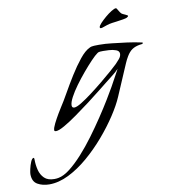

<svg xmlns="http://www.w3.org/2000/svg" viewBox="-255 -617 843 958"><g transform="rotate(-10 166.0 -138.0)"><path d="M-82 266Q-116 266 -141.5 251.5Q-167 237 -167 199Q-167 192 -163 173.5Q-159 155 -152 138.5Q-145 122 -137 122Q-134 122 -134 130Q-134 158 -127.5 184Q-121 210 -103.5 227Q-86 244 -53 244Q-48 244 -42.5 243.5Q-37 243 -32 242Q-5 237 26.5 212.5Q58 188 92 150.5Q126 113 158.5 69Q191 25 220 -18.5Q249 -62 271.5 -99Q294 -136 307 -159L353 -243Q338 -227 320 -213.5Q302 -200 285 -186Q272 -176 243.5 -153Q215 -130 178.5 -102.5Q142 -75 105.5 -49Q69 -23 40 -6.5Q11 10 -3 10Q-12 10 -12 4Q-12 -7 -1 -29Q10 -51 23 -73Q36 -95 42 -104Q58 -128 80.5 -168Q103 -208 129.5 -250.5Q156 -293 183 -326.5Q210 -360 234 -371Q243 -376 257.5 -376.5Q272 -377 282 -377Q299 -377 315 -376Q331 -375 347 -373Q384 -369 422 -364Q460 -359 496 -351Q499 -351 499 -348Q499 -344 492 -343Q485 -342 483 -342Q459 -338 443.5 -327.5Q428 -317 415 -295Q406 -280 399 -263.5Q392 -247 385 -231L331 -105Q314 -65 281.5 -15.5Q249 34 206.5 83.5Q164 133 115.5 174.5Q67 216 16.5 241Q-34 266 -82 266ZM107 -90Q119 -90 143.5 -105Q168 -120 198.5 -143Q229 -166 259.5 -191Q290 -216 314 -237Q338 -258 348 -268Q356 -276 367 -289Q378 -302 378 -315Q378 -329 362 -335Q346 -341 326.5 -342Q307 -343 297 -343Q291 -343 282 -342.5Q273 -342 268 -338Q255 -329 234 -307Q213 -285 189 -256.5Q165 -228 143.5 -198.5Q122 -169 108.5 -143.5Q95 -118 95 -103Q95 -90 107 -90ZM307 -457Q301 -457 301 -462Q301 -469 313 -482Q325 -495 341.5 -509Q358 -523 373.5 -532.5Q389 -542 396 -542Q400 -542 402 -537Q407 -530 410 -524Q413 -518 420 -511Q424 -508 437 -502.5Q450 -497 450 -494Q450 -491 447 -489.5Q444 -488 442 -486Q439 -484 422.5 -481Q406 -478 389 -476Q372 -474 366 -473Q352 -471 339.5 -467Q327 -463 313 -458Q311 -457 307 -457Z"/></g></svg>

Font: My Soul
Style: Regular
Weight: 400
Designer: Robert E. Leuschke
Foundry: Robert E. Leuschke
Version: Version 1.010; ttfautohint (v1.8.4.7-5d5b)